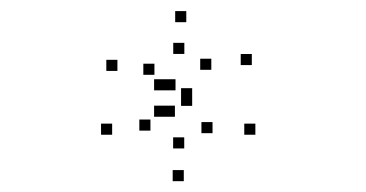

<svg xmlns="http://www.w3.org/2000/svg" viewBox="-20 -862 660 346"><path d="M191.6 -734.2V-754.2H171.6V-734.2ZM258.3 -727.2V-747.2H238.3V-727.2ZM312.2 -764.8V-784.8H292.2V-764.8ZM360.8 -736.2V-756.2H340.8V-736.2ZM296.3 -699.2V-719.2H276.3V-699.2ZM277.7 -699.2V-719.2H257.7V-699.2ZM277.7 -651.6V-671.6H257.7V-651.6ZM295.2 -651.6V-671.6H275.2V-651.6ZM363 -622V-642H343V-622ZM312 -594.5V-614.5H292V-594.5ZM251.1 -626.6V-646.6H231.1V-626.6ZM182.1 -619.2V-639.2H162.1V-619.2ZM311.2 -535.5V-555.5H291.2V-535.5ZM440.2 -619.2V-639.2H420.2V-619.2ZM326.3 -683.1V-703.1H306.3V-683.1ZM326.3 -671.2V-691.2H306.3V-671.2ZM433.8 -744.7V-764.7H413.8V-744.7ZM315.7 -822V-842H295.7V-822Z"/></svg>

Font: Monaspace Radon Dots Var
Style: Regular
Weight: 400
Designer: Riley Cran and the Lettermatic Team
Version: Version 1.100 (Monaspace Radon Dots)